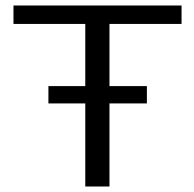

<svg xmlns="http://www.w3.org/2000/svg" viewBox="-20 -678 706 698"><path d="M640 -591H378V-365H514V-302H378V0H290V-302H156V-365H290V-591H29V-658H640Z"/></svg>

Font: EauTest Medium
Style: Regular
Weight: 500
Designer: Christian Thalmann (Catharsis Fonts)
Version: Version 0.001;PS 000.001;hotconv 1.0.88;makeotf.lib2.5.64775